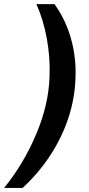

<svg xmlns="http://www.w3.org/2000/svg" viewBox="-47 -756 431 933"><path d="M217.8 -735.8Q272.5 -659.7 298.3 -567.1Q324.2 -474.6 319.8 -375Q314.9 -228.5 247.6 -89.8Q180.2 48.8 63 157.2H-26.9Q68.8 39.1 129.6 -105.7Q190.4 -250.5 193.8 -387.2Q197.3 -478 180.2 -570.1Q163.1 -662.1 129.9 -735.8Z"/></svg>

Font: Archivo
Style: Bold Italic
Weight: 700
Italic angle: -10°
Designer: Hector Gatti
Foundry: Omnibus-Type
Version: Version 2.001